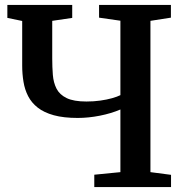

<svg xmlns="http://www.w3.org/2000/svg" viewBox="-20 -763 760 783"><path d="M471 -316.5Q434 -300.5 387.2 -291.2Q340.5 -282 297 -282Q239.5 -282 199.5 -293Q159.5 -304 134 -324Q108.5 -344 94.8 -370.8Q81 -397.5 75.8 -429.5Q70.5 -461.5 70.5 -495.5V-677.5L10 -690V-743H274.5V-690L193 -678V-525Q193 -489.5 195.5 -457.8Q198 -426 210.5 -401.5Q223 -377 251.8 -363Q280.5 -349 332.5 -349Q362.5 -349 389 -352.8Q415.5 -356.5 436.8 -362.5Q458 -368.5 471 -375V-678.5L384 -691V-743H677V-691L593.5 -678V-61L677.5 -50V0H364.5V-50.5L471 -61Z"/></svg>

Font: Merriweather 28pt SemiBold
Style: Regular
Weight: 600
Version: Version 2.100